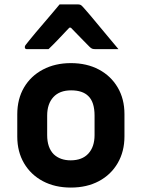

<svg xmlns="http://www.w3.org/2000/svg" viewBox="-20 -835 640 867"><path d="M300 -550Q372 -550 426.5 -521Q481 -492 511.5 -440Q542 -388 542 -320V-219Q542 -151 511.5 -98.5Q481 -46 426.5 -17Q372 12 300 12Q228 12 173.5 -17Q119 -46 88.5 -98Q58 -150 58 -218V-319Q58 -388 88.5 -440Q119 -492 174 -521Q229 -550 300 -550ZM301 -427Q249 -427 221 -396.5Q193 -366 193 -313V-225Q193 -168 223 -138Q252 -111 299 -111Q351 -111 379 -141.5Q407 -172 407 -225V-313Q407 -374 379 -401Q353 -427 301 -427ZM249 -815H334Q342 -815 347 -811Q352 -807 364 -793Q372 -784 389.5 -763.5Q407 -743 429 -716Q451 -689 474 -662Q497 -635 515 -613H413Q402 -613 396.5 -615Q391 -617 384 -624Q375 -633 354 -654.5Q333 -676 300 -710H293Q262 -677 240 -654Q218 -631 199 -613H102Q92 -613 92 -622Q92 -627 95 -631Q98 -635 110 -650Q121 -664 140 -686.5Q159 -709 180.5 -734Q202 -759 220.5 -781Q239 -803 249 -815Z"/></svg>

Font: Recursive Sn Lnr St
Style: Bold
Weight: 700
Version: Version 1.079;hotconv 1.0.112;makeotfexe 2.5.65598; ttfautoh